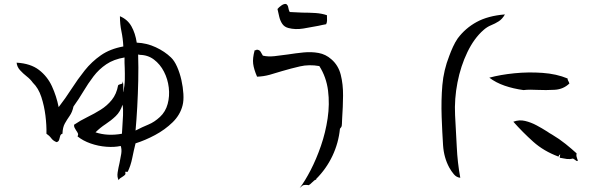

<svg xmlns="http://www.w3.org/2000/svg" viewBox="-20 -849 3040 959"><path d="M892 -323Q880 -275 842 -238Q804 -201 754.5 -174.5Q705 -148 657 -133Q648 -97 640.5 -59.5Q633 -22 618 9H605Q609 20 603.5 25Q598 30 590 35Q585 38 580 41.5Q575 45 573 51Q564 36 567.5 13Q571 -10 577 -35Q582 -58 585.5 -80.5Q589 -103 583 -120Q552 -113 511.5 -116Q471 -119 432.5 -132.5Q394 -146 367 -168Q372 -176 369 -183Q366 -190 360 -198Q356 -204 352.5 -211Q349 -218 350 -226Q381 -247 416 -264Q451 -281 483 -301Q515 -321 538.5 -350Q562 -379 570 -423Q573 -426 576.5 -427Q580 -428 583 -429Q588 -430 590.5 -432Q593 -434 592 -443Q595 -437 595.5 -428Q596 -419 596 -409Q596 -404 595.5 -398.5Q595 -393 596 -388Q603 -423 603.5 -452Q604 -481 603 -510Q602 -522 602 -535Q602 -548 602 -562Q548 -553 511 -528Q474 -503 447 -467.5Q420 -432 396.5 -392.5Q373 -353 347 -317Q341 -289 328 -270.5Q315 -252 304 -232.5Q293 -213 292 -181Q283 -179 280.5 -169.5Q278 -160 275.5 -151Q273 -142 263 -139Q246 -145 236 -158.5Q226 -172 212 -181Q213 -223 207 -271.5Q201 -320 186.5 -364.5Q172 -409 144 -436Q132 -453 113.5 -467.5Q95 -482 80 -498.5Q65 -515 63 -536Q133 -532 175 -499.5Q217 -467 239.5 -418Q262 -369 273 -314Q307 -358 337.5 -405.5Q368 -453 403 -497Q438 -541 484 -573Q530 -605 596 -617Q594 -657 586.5 -692.5Q579 -728 579 -768Q617 -752 636.5 -717.5Q656 -683 663 -636Q713 -634 758 -613Q803 -592 834 -562Q851 -546 864.5 -515.5Q878 -485 886 -449.5Q894 -414 896 -380Q898 -346 892 -323ZM779 -265Q807 -291 817.5 -330Q828 -369 823 -411.5Q818 -454 799 -491Q780 -528 749 -551.5Q718 -575 676 -575Q675 -579 671 -576Q670 -575 670 -575Q672 -513 670.5 -446Q669 -379 665.5 -315Q662 -251 657 -197Q692 -215 721.5 -227Q751 -239 779 -265ZM592 -326Q581 -291 558 -269Q535 -247 507.5 -229Q480 -211 457 -188Q517 -168 589 -181Q589 -188 590 -196.5Q591 -205 591 -213Q593 -242 594.5 -273Q596 -304 592 -326Z M1688 -235Q1688 -234 1688 -233Q1688 -229 1687 -221.5Q1686 -214 1678 -206Q1671 -135 1640.5 -70.5Q1610 -6 1559 45Q1558 48 1561 48Q1561 48 1562 48Q1561 48 1561 48Q1555 48 1549.5 52.5Q1544 57 1538 63Q1534 67 1530 70.5Q1526 74 1522 76Q1520 76 1516 75Q1504 74 1497 75.5Q1490 77 1477 90Q1503 56 1531.5 1Q1560 -54 1583 -120.5Q1606 -187 1616.5 -258Q1627 -329 1618.5 -396.5Q1610 -464 1575 -519Q1524 -528 1478.5 -517.5Q1433 -507 1389 -494Q1358 -484 1327 -475.5Q1296 -467 1264 -466Q1248 -503 1244.5 -530.5Q1241 -558 1252 -598Q1253 -598 1255 -598Q1261 -598 1262 -601Q1277 -600 1282 -590Q1287 -580 1293 -571Q1319 -565 1351 -568.5Q1383 -572 1418 -577Q1456 -583 1495.5 -587Q1535 -591 1571 -584.5Q1607 -578 1635 -553Q1670 -523 1682 -475.5Q1694 -428 1693.5 -371.5Q1693 -315 1689 -258Q1689 -253 1688.5 -247Q1688 -241 1688 -235ZM1613 -773Q1614 -755 1613.5 -745.5Q1613 -736 1609 -728Q1600 -727 1590.5 -724.5Q1581 -722 1570 -720Q1535 -713 1495 -706.5Q1455 -700 1421 -709Q1401 -714 1390.5 -729Q1380 -744 1375 -764.5Q1370 -785 1366 -804Q1373 -813 1386 -822Q1399 -831 1409 -829Q1418 -824 1420 -811Q1422 -798 1427 -789Q1442 -788 1458 -787.5Q1474 -787 1490 -786Q1523 -786 1555 -784Q1587 -782 1613 -773Z M2502 -777Q2489 -754 2471 -742.5Q2453 -731 2433 -723Q2413 -715 2395 -699Q2348 -658 2314.5 -588.5Q2281 -519 2265 -437Q2249 -355 2253 -274Q2258 -192 2261.5 -115Q2265 -38 2279 39Q2260 37 2247 21.5Q2234 6 2224 -12Q2197 -62 2193 -123.5Q2189 -185 2186 -264Q2183 -349 2189.5 -424Q2196 -499 2224 -570Q2232 -592 2242.5 -615Q2253 -638 2266 -657Q2304 -708 2360.5 -739Q2417 -770 2502 -777ZM2824 -432Q2794 -403 2750.5 -400.5Q2707 -398 2665 -400Q2646 -401 2628 -401Q2610 -401 2595 -399Q2544 -406 2500.5 -421Q2457 -436 2424 -461Q2479 -476 2549 -483Q2619 -490 2689.5 -485Q2760 -480 2815 -457Q2815 -450 2818 -445.5Q2821 -441 2824 -432ZM2866 -48Q2865 -40 2853 -50Q2850 -52 2846.5 -54.5Q2843 -57 2840 -57Q2826 -53 2811 -55Q2796 -57 2782 -60Q2778 -61 2776 -61Q2775 -71 2779 -77Q2772 -76 2772 -72.5Q2772 -69 2769 -67Q2696 -94 2643.5 -141Q2591 -188 2544 -241Q2573 -252 2602.5 -245Q2632 -238 2660 -223Q2688 -208 2713 -192Q2719 -188 2725 -184Q2731 -180 2737 -177Q2774 -155 2805 -130Q2836 -105 2860 -83Q2858 -74 2859.5 -68Q2861 -62 2863 -56Q2865 -51 2866 -48Z"/></svg>

Font: Yuji Mai
Style: Regular
Weight: 400
Designer: Kataoka Yuji
Foundry: Kinuta Font Factory
Version: Version 3.002